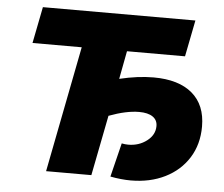

<svg xmlns="http://www.w3.org/2000/svg" viewBox="-51 -758 961 824"><g transform="rotate(5 429.5 -346.0)"><path d="M601 -441Q709 -441 767.5 -391.5Q826 -342 826 -249Q826 -172 789.5 -114Q753 -56 688.5 -24Q624 8 541 8Q500 8 453 -1L489 -147Q504 -144 517 -144Q563 -144 597 -170Q631 -196 631 -234Q631 -260 610.5 -274Q590 -288 552 -288Q497 -288 422 -260L371 0H176L282 -543H70L101 -700H758L727 -543H477L454 -422Q533 -441 601 -441Z"/></g></svg>

Font: Montserrat Alternates ExtraBold
Style: Italic
Weight: 800
Italic angle: -11.3°
Designer: Julieta Ulanovsky
Foundry: Julieta Ulanovsky
Version: Version 7.200